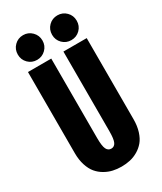

<svg xmlns="http://www.w3.org/2000/svg" viewBox="-222 -969 895 1060"><g transform="rotate(-30 225.0 -439.5)"><path d="M115.5 -732.5Q82.5 -732.5 59.8 -755.2Q37 -778 37 -811Q37 -844.5 59.8 -867.2Q82.5 -890 115.5 -890Q148 -890 171 -867Q194 -844 194 -811Q194 -778 171 -755.2Q148 -732.5 115.5 -732.5ZM255.5 -811Q255.5 -844.5 278.2 -867.2Q301 -890 334 -890Q367 -890 389.8 -867.2Q412.5 -844.5 412.5 -811Q412.5 -778 389.8 -755.2Q367 -732.5 334 -732.5Q301 -732.5 278.2 -755.2Q255.5 -778 255.5 -811ZM37.5 -182.5V-700H186V-193Q186 -142.5 195.5 -123Q205 -103.5 225 -103.5Q245 -103.5 254.2 -122.8Q263.5 -142 263.5 -192.5V-700H412V-182.5Q412 -140 401.2 -106Q390.5 -72 372.5 -50.5Q354.5 -29 330 -14.8Q305.5 -0.5 279.5 5.2Q253.5 11 225 11Q196.5 11 170.8 5.2Q145 -0.5 120.2 -14.8Q95.5 -29 77.5 -50.5Q59.5 -72 48.5 -106Q37.5 -140 37.5 -182.5Z"/></g></svg>

Font: League Mono Condensed
Style: Bold
Weight: 700
Width: 1
Designer: Tyler Finck
Foundry: The League of Moveable Type / Tyler Finck
Version: Version 2.210